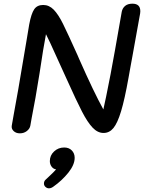

<svg xmlns="http://www.w3.org/2000/svg" viewBox="-20 -734 785 1044"><path d="M743 -673Q743 -665 742 -661L700 -428Q695 -397 689 -368Q683 -339 679 -312Q658 -194 638.5 -129.5Q619 -65 597 -38Q575 -11 543 -11Q511 -11 483.5 -40Q456 -69 426 -127Q396 -185 343 -303L292 -415Q244 -522 230 -548Q216 -477 195 -335Q172 -190 152 -91L145 -51Q142 -34 126 -21.5Q110 -9 88 -9Q67 -9 54 -21.5Q41 -34 44 -51Q48 -76 56 -119Q82 -260 95 -341L124 -512L139 -602Q150 -660 166 -683.5Q182 -707 215 -707Q247 -707 272 -681.5Q297 -656 322.5 -604.5Q348 -553 402 -433L411 -412Q490 -233 542 -139Q553 -185 581 -329Q600 -428 642 -670Q646 -690 660.5 -702Q675 -714 700 -714Q743 -714 743 -673ZM386 124Q386 162 351.5 205Q317 248 270 281Q258 290 246 290Q236 290 227.5 282.5Q219 275 219 264Q219 252 227 244Q233 238 252.5 220Q272 202 285 187Q270 185 260.5 172Q251 159 251 142Q251 111 274 89.5Q297 68 329 68Q355 68 370.5 84Q386 100 386 124Z"/></svg>

Font: Mali Medium
Style: Italic
Weight: 500
Italic angle: -10°
Version: Version 1.000; ttfautohint (v1.6)